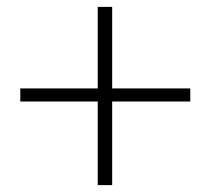

<svg xmlns="http://www.w3.org/2000/svg" viewBox="-20 -634 611 558"><path d="M264 -96V-614H306V-96ZM533 -339H39V-377H533Z"/></svg>

Font: Noto Serif SC
Style: Regular
Weight: 200
Designer: Ryoko NISHIZUKA 西塚涼子 (kana & ideographs); Frank Grießhammer (Latin, Greek & Cyrillic); Wenlong ZHANG 张文龙 (bopomofo); San
Foundry: Adobe
Version: Version 2.001;hotconv 1.1.0;makeotfexe 2.6.0